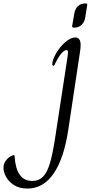

<svg xmlns="http://www.w3.org/2000/svg" viewBox="-261 -693 535 1112"><path d="M157 -543 169 -613Q174 -642 190.5 -657.5Q207 -673 232 -673H236Q242 -673 243.5 -671Q245 -669 244 -663L233 -594Q229 -566 212 -549.5Q195 -533 170 -533H166Q156 -533 157 -543ZM-241 279Q-241 255 -225.5 235Q-210 215 -188 207Q-182 205 -181 205Q-178 205 -177 208Q-176 211 -176 216Q-172 282 -147 318.5Q-122 355 -73 355Q-36 355 -12 330.5Q12 306 27.5 254.5Q43 203 57 114L129 -356Q133 -382 133 -388Q133 -403 124 -403Q112 -403 95 -384Q78 -365 58 -324Q54 -312 48 -312Q42 -312 42 -322Q42 -346 63.5 -383.5Q85 -421 116.5 -448.5Q148 -476 175 -476Q206 -476 206 -432Q206 -411 200 -377L135 55Q110 224 50 311.5Q-10 399 -102 399Q-149 399 -180 379Q-211 359 -226 331Q-241 303 -241 279Z"/></svg>

Font: Charm
Style: Regular
Weight: 400
Designer: Katatrad Aksorn Co.,Ltd.
Foundry: Cadson Demak Co.,Ltd.
Version: Version 1.001